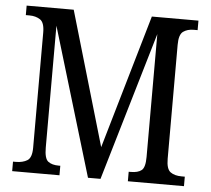

<svg xmlns="http://www.w3.org/2000/svg" viewBox="-51 -769 906 825"><g transform="rotate(5 401.5 -357.0)"><path d="M31 0V-41H43Q73 -41 92.5 -53Q112 -65 112 -108V-605Q112 -648 93 -660.5Q74 -673 47 -673H31V-714H234L403 -136L571 -714H772V-673H755Q728 -673 710 -660Q692 -647 692 -603V-111Q692 -67 710 -54Q728 -41 758 -41H772V0H530V-41H539Q570 -41 585.5 -53.5Q601 -66 601 -111V-641L412 0H358L166 -639V-113Q166 -66 182.5 -53.5Q199 -41 228 -41H235V0Z"/></g></svg>

Font: Noto Serif Thai Condensed
Style: Regular
Weight: 400
Width: 3
Designer: Monotype Design Team
Foundry: Monotype Imaging Inc.
Version: Version 2.002; ttfautohint (v1.8.4.7-5d5b)